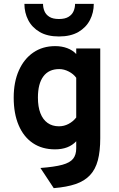

<svg xmlns="http://www.w3.org/2000/svg" viewBox="-20 -762 618 995"><path d="M258.5 213 189.5 108.5Q262.5 103 302.8 92Q343 81 359 60.5Q375 40 375 7V-30Q336 12 265 12Q198.5 12 150.5 -20.2Q102.5 -52.5 76.8 -112.8Q51 -173 51 -256Q51 -337 77.8 -397Q104.5 -457 152.8 -490Q201 -523 266 -523Q300 -523 328.2 -512.5Q356.5 -502 375 -482V-511H499.5V-46Q499.5 22 487 69Q474.5 116 446.2 146Q418 176 372 191.8Q326 207.5 258.5 213ZM285.5 -107.5Q312 -107.5 335.2 -119.8Q358.5 -132 375 -153V-359Q361 -378.5 336.5 -391.2Q312 -404 287 -404Q233 -404 204.8 -366.2Q176.5 -328.5 176.5 -256Q176.5 -209 189.2 -175.8Q202 -142.5 226.5 -125Q251 -107.5 285.5 -107.5ZM285.5 -573Q225.5 -573 185.8 -596.2Q146 -619.5 126.2 -658Q106.5 -696.5 106.5 -742H203Q203 -722 210.5 -704Q218 -686 236 -674.8Q254 -663.5 285.5 -663.5Q317 -663.5 335.2 -674.8Q353.5 -686 361.2 -704Q369 -722 369 -742H466Q466 -696.5 446 -658Q426 -619.5 386 -596.2Q346 -573 285.5 -573Z"/></svg>

Font: Undotted
Style: Bold
Weight: 700
Designer: Delve Withrington, Dave Bailey, Thomas Jockin
Foundry: Delve Fonts LLC
Version: Version 4.000